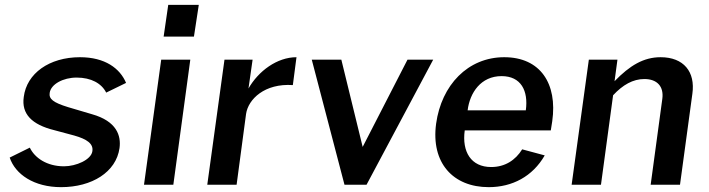

<svg xmlns="http://www.w3.org/2000/svg" viewBox="-20 -762 2924 792"><path d="M232 10C359 10 459 -52 473 -151C480 -202 462 -262 359 -291L261 -320C199 -339 181 -354 185 -379C190 -415 241 -442 296 -442C356 -442 399 -418 418 -380L500 -420C475 -480 413 -526 310 -526C183 -526 90 -459 78 -362C68 -292 111 -248 204 -225L286 -203C339 -188 366 -169 361 -138C356 -103 294 -76 244 -76C173 -76 123 -111 103 -153L20 -112C43 -43 120 10 232 10Z M800 -742H674L655 -611H780ZM765 -516H645L574 0H695Z M835 0H956L995 -292C1004 -353 1072 -419 1188 -411L1203 -526C1123 -526 1046 -469 1005 -397L1022 -516H906Z M1767 -516H1661L1476 -156L1388 -516H1266L1401 0H1492Z M1897 -224H2252L2258 -262C2280 -417 2209 -526 2060 -526C1910 -526 1801 -411 1779 -252C1757 -90 1849 10 1996 10C2093 10 2177 -34 2227 -121L2134 -146C2106 -101 2063 -73 2006 -73C1923 -73 1885 -136 1897 -224ZM1909 -307C1918 -380 1964 -448 2049 -448C2129 -448 2160 -388 2149 -307Z M2338 0H2459L2509 -369C2549 -412 2591 -436 2638 -436C2691 -436 2719 -405 2712 -354L2664 0H2785L2836 -375C2849 -466 2800 -526 2705 -526C2635 -526 2578 -492 2515 -427L2527 -516H2409Z"/></svg>

Font: United Sans SemiBold
Style: Italic
Weight: 600
Italic angle: -8°
Designer: Pablo Impallari, Rodrigo Fuenzalida (Modified by Dan O. Williams)
Version: Version 1.000;PS 001.000;hotconv 1.0.88;makeotf.lib2.5.64775